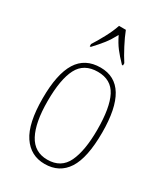

<svg xmlns="http://www.w3.org/2000/svg" viewBox="-191 -853 829 950"><g transform="rotate(30 223.0 -378.0)"><path d="M223 10Q143 10 98 -57Q53 -124 53 -267Q53 -406 95.5 -474Q138 -542 226 -542Q393 -542 393 -267Q393 -123 350 -56.5Q307 10 223 10ZM224 -15Q302 -15 333.5 -81Q365 -147 365 -267Q365 -393 333 -455Q301 -517 225 -517Q146 -517 113.5 -454.5Q81 -392 81 -267Q81 -145 115.5 -80Q150 -15 224 -15ZM126 -619Q145 -648 167.5 -690Q190 -732 201 -766H240Q253 -732 275 -690Q297 -648 316 -619V-606H310Q279 -638 259.5 -663.5Q240 -689 222 -726Q202 -689 182 -663.5Q162 -638 132 -606H126Z"/></g></svg>

Font: Noto Serif Lao Condensed Thin
Style: Regular
Weight: 100
Width: 3
Designer: Monotype Design Team
Foundry: Monotype Imaging Inc.
Version: Version 2.003; ttfautohint (v1.8.4.7-5d5b)